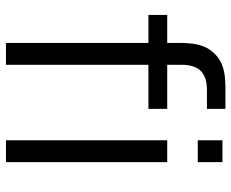

<svg xmlns="http://www.w3.org/2000/svg" viewBox="-86 -689 775 643"><g transform="rotate(90 301.5 -367.5)"><path d="M197 0H123.7V-580Q123.7 -600.8 125.8 -621.3Q128 -641.8 135.1 -660.7Q142.2 -679.5 157 -695.7Q173.3 -713.3 192.9 -721.8Q212.5 -730.2 233.7 -732.6Q254.8 -735 275.7 -735H344.7V-673H280.7Q238.7 -673 217.8 -652.6Q197 -632.2 197 -588ZM344.7 -477H30V-540H344.7ZM523 -642.3H449.7V-725H523ZM523 0H449.7V-540H523Z"/></g></svg>

Font: Manrope Variable Light
Style: Regular
Weight: 200
Designer: Mikhail Sharanda
Foundry: Mikhail Sharanda
Version: Version 4.505